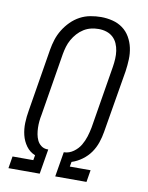

<svg xmlns="http://www.w3.org/2000/svg" viewBox="-84 -804 668 865"><g transform="rotate(10 250.0 -371.5)"><path d="M15 0 24 -55H119L123 -78Q98 -88 82 -110Q66 -132 59.5 -159Q53 -186 54 -214.5Q55 -243 60 -271L107 -558Q111 -582 118.5 -605.5Q126 -629 139.5 -651Q153 -673 171.5 -691.5Q190 -710 212.5 -722Q235 -734 260 -738.5Q285 -743 308 -743Q335 -743 361 -736.5Q387 -730 407.5 -715Q428 -700 441 -677.5Q454 -655 459.5 -629.5Q465 -604 464 -577Q463 -550 459 -522L411 -236Q407 -211 398.5 -186Q390 -161 375 -139.5Q360 -118 337.5 -101.5Q315 -85 290 -77L286 -55H381L372 0H229L248 -114H251Q273 -115 292.5 -129Q312 -143 323.5 -162.5Q335 -182 341.5 -203Q348 -224 352 -245L399 -531Q402 -550 403 -568.5Q404 -587 401.5 -604.5Q399 -622 392 -638Q385 -654 372.5 -665.5Q360 -677 343 -682.5Q326 -688 307 -688Q290 -688 272.5 -684Q255 -680 239 -670Q223 -660 210.5 -646Q198 -632 189 -616Q180 -600 175 -583Q170 -566 167 -549L120 -262Q117 -248 115.5 -232.5Q114 -217 114.5 -202Q115 -187 117.5 -173Q120 -159 126 -146Q132 -133 143.5 -124Q155 -115 170 -114H177L158 0Z"/></g></svg>

Font: Iosevka Slab Light Oblique
Style: Regular
Weight: 300
Italic angle: -9°
Monospace: yes
Designer: Belleve Invis
Foundry: Belleve Invis
Version: Version 11.1.1; ttfautohint (v1.8.3)